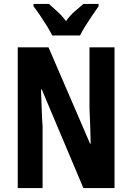

<svg xmlns="http://www.w3.org/2000/svg" viewBox="-20 -1005 670 974"><path d="M561 -51H403L192 -551H188Q191 -482 192 -442Q193 -402 196 -366V-51H70V-765H226L437 -276H440Q439 -322 438 -352.5Q437 -383 436 -406.5Q435 -430 434 -456V-765H561ZM245 -825Q236 -844 219 -871.5Q202 -899 183.5 -926.5Q165 -954 150 -973V-985H228Q244 -971 269 -948.5Q294 -926 315 -898Q336 -928 360 -948Q384 -968 403 -985H480V-973Q466 -953 448 -926.5Q430 -900 413 -873Q396 -846 386 -825Z"/></svg>

Font: Noto Sans Tamil UI ExtraCondensed
Style: Bold
Weight: 700
Width: 2
Designer: Jelle Bosma - Monotype Design Team
Foundry: Monotype Imaging Inc.
Version: Version 2.004; ttfautohint (v1.8.4.7-5d5b)